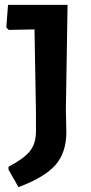

<svg xmlns="http://www.w3.org/2000/svg" viewBox="-20 -664 375 790"><path d="M258 -644 251 -212 253 -121Q253 -37 209 14Q165 65 56 106L15 34V22Q77 -10 102.5 -41.5Q128 -73 128 -123V-199L122 -543L16 -541L6 -551L13 -644Z"/></svg>

Font: Alegreya Sans
Style: Bold
Weight: 700
Designer: Juan Pablo del Peral
Foundry: Huerta Tipografica
Version: Version 2.007